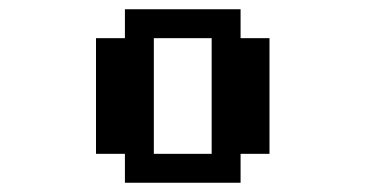

<svg xmlns="http://www.w3.org/2000/svg" viewBox="-20 -1020 790 415"><path d="M437.5 -687.5V-937.5H312.5V-687.5ZM250 -625V-687.5H187.5V-937.5H250V-1000H500V-937.5H562.5V-687.5H500V-625Z"/></svg>

Font: Better VCR
Style: Regular
Weight: 400
Designer: artdzyk
Foundry: https://fontstruct.com
Version: Version 1.0